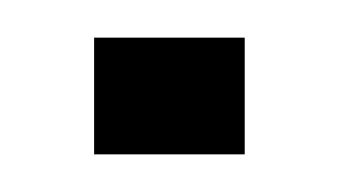

<svg xmlns="http://www.w3.org/2000/svg" viewBox="-20 -82 180 102"><path d="M30 0V-62H110V0Z"/></svg>

Font: Big Shoulders Display Thin Thin
Style: Regular
Weight: 250
Version: Version 2.002